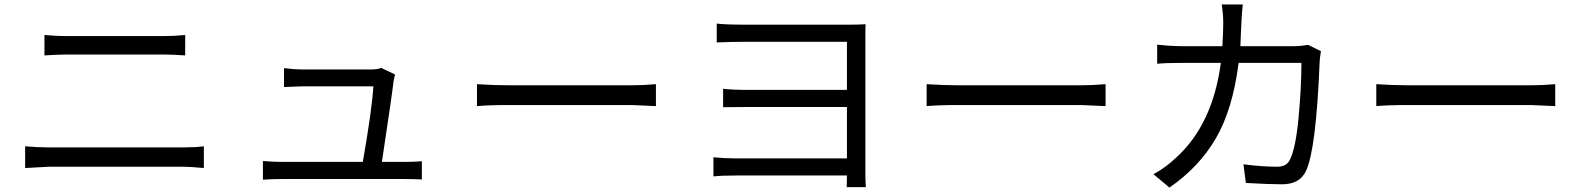

<svg xmlns="http://www.w3.org/2000/svg" viewBox="-20 -807 7040 854"><path d="M91.8 -59.6V-156.2Q148.4 -151.4 197.3 -151.4H795.9Q849.6 -151.4 886.7 -156.2V-59.6Q826.2 -65.4 795.9 -65.4H197.3Q194.3 -65.4 91.8 -59.6ZM177.7 -560.5V-651.4Q231.4 -646.5 276.4 -646.5H705.1Q756.8 -646.5 803.7 -651.4V-560.5Q747.1 -564.5 705.1 -564.5H277.3Q240.2 -564.5 177.7 -560.5Z M1678.7 -86.9H1777.3Q1824.2 -86.9 1856.4 -89.8V-8.8Q1821.3 -10.7 1780.3 -10.7H1232.4Q1193.4 -10.7 1149.4 -7.8V-90.8Q1198.2 -86.9 1232.4 -86.9H1593.8Q1635.7 -327.1 1640.6 -422.9H1323.2Q1319.3 -422.9 1243.2 -419.9V-503.9Q1292 -498 1322.3 -498H1626Q1660.2 -498 1675.8 -504.9L1737.3 -475.6Q1732.4 -458 1730.5 -445.3Q1725.6 -398.4 1678.7 -86.9Z M2101.6 -335V-432.6Q2177.7 -427.7 2241.2 -427.7H2789.1Q2841.8 -427.7 2897.5 -432.6V-335Q2799.8 -339.8 2790 -339.8H2241.2Q2153.3 -339.8 2101.6 -335Z M3831.1 25.4H3746.1Q3746.1 20.5 3746.6 2.4Q3747.1 -15.6 3747.1 -26.4H3253.9Q3192.4 -26.4 3153.3 -22.5V-107.4Q3202.1 -102.5 3252.9 -102.5H3747.1V-331.1H3305.7Q3282.2 -331.1 3244.1 -330.6Q3206.1 -330.1 3196.3 -330.1V-412.1Q3238.3 -407.2 3303.7 -407.2H3747.1V-621.1H3293Q3235.4 -621.1 3168 -618.2V-702.1Q3207 -697.3 3293 -697.3H3759.8Q3798.8 -697.3 3830.1 -699.2Q3829.1 -685.5 3829.1 -638.7V-35.2Q3829.1 -7.8 3831.1 25.4Z M4101.6 -335V-432.6Q4177.7 -427.7 4241.2 -427.7H4789.1Q4841.8 -427.7 4897.5 -432.6V-335Q4799.8 -339.8 4790 -339.8H4241.2Q4153.3 -339.8 4101.6 -335Z M5798.8 -607.4 5855.5 -579.1Q5849.6 -545.9 5849.6 -530.3Q5834 -142.6 5789.1 -46.9Q5761.7 12.7 5681.6 12.7Q5625 12.7 5521.5 6.8L5510.7 -76.2Q5594.7 -65.4 5660.2 -65.4Q5704.1 -65.4 5717.8 -97.7Q5743.2 -148.4 5755.9 -283.7Q5768.6 -418.9 5768.6 -527.3H5489.3Q5462.9 -320.3 5388.2 -191.9Q5313.5 -63.5 5181.6 27.3L5110.4 -32.2Q5165 -61.5 5211.9 -106.4Q5374 -253.9 5410.2 -527.3H5242.2Q5162.1 -527.3 5127 -523.4V-608.4Q5188.5 -601.6 5241.2 -601.6H5417Q5420.9 -666 5420.9 -704.1Q5420.9 -744.1 5414.1 -787.1H5507.8Q5504.9 -760.7 5502.9 -729.5Q5501 -698.2 5499.5 -659.7Q5498 -621.1 5497.1 -601.6H5735.4Q5765.6 -601.6 5798.8 -607.4Z M6101.6 -335V-432.6Q6177.7 -427.7 6241.2 -427.7H6789.1Q6841.8 -427.7 6897.5 -432.6V-335Q6799.8 -339.8 6790 -339.8H6241.2Q6153.3 -339.8 6101.6 -335Z"/></svg>

Font: GenYoGothic TW TTF Regular
Style: Regular
Weight: 400
Version: Version 1.300